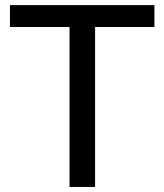

<svg xmlns="http://www.w3.org/2000/svg" viewBox="-20 -742 652 762"><path d="M592.8 -634.8V-721.7H19.5V-634.8H255.9V0H357.4V-634.8Z"/></svg>

Font: FreeUniversal
Style: Regular
Weight: 400
Version: Version 1.001